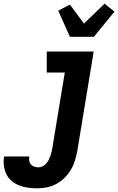

<svg xmlns="http://www.w3.org/2000/svg" viewBox="-97 -800 642 1043"><path d="M104 223Q79 223 54.5 219.5Q30 216 8 207.5Q-14 199 -32.5 184Q-51 169 -61.5 148Q-72 127 -75.5 102.5Q-79 78 -75 53V50H62V51Q60 63 62 74.5Q64 86 71.5 94Q79 102 90.5 105.5Q102 109 113 109Q124 109 134.5 103.5Q145 98 153 89.5Q161 81 166.5 70.5Q172 60 176 49.5Q180 39 182.5 28Q185 17 187 6L255 -406H157V-520H412L322 25Q317 50 309 75.5Q301 101 286.5 124.5Q272 148 251.5 168Q231 188 206.5 200.5Q182 213 156 218Q130 223 104 223ZM283 -600 219 -742 283 -775 359 -672 471 -780 525 -737 413 -600Z"/></svg>

Font: Iosevka Term Curly Hv Obl
Style: Regular
Weight: 900
Italic angle: -9°
Designer: Belleve Invis
Foundry: Belleve Invis
Version: Version 32.3.0